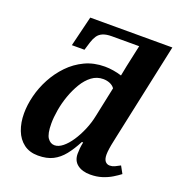

<svg xmlns="http://www.w3.org/2000/svg" viewBox="-137 -876 940 1002"><g transform="rotate(20 332.5 -375.0)"><path d="M183 10Q136 10 104 -14Q72 -38 56 -79.5Q40 -121 40 -173Q40 -220 53 -271.5Q66 -323 92 -371.5Q118 -420 156 -459.5Q194 -499 243.5 -522.5Q293 -546 354 -546Q377 -546 401.5 -542Q426 -538 448 -531Q451 -545 453.5 -559Q456 -573 459 -587L485 -707H333Q303 -707 284 -699Q265 -691 254.5 -675.5Q244 -660 237 -638L223 -592H153L194 -760H650L535 -223Q533 -212 528.5 -192Q524 -172 521 -151.5Q518 -131 518 -118Q518 -93 527.5 -81Q537 -69 553 -69Q567 -69 580 -75Q593 -81 609 -90L631 -50Q614 -37 591 -23Q568 -9 538.5 0.5Q509 10 473 10Q429 10 402 -10.5Q375 -31 375 -70Q375 -86 376.5 -101Q378 -116 382 -135H375Q351 -89 325 -56.5Q299 -24 265.5 -7Q232 10 183 10ZM246 -70Q268 -70 291 -88.5Q314 -107 335 -138.5Q356 -170 372.5 -209Q389 -248 397 -288L432 -454Q422 -468 405 -475Q388 -482 368 -482Q333 -482 305 -461Q277 -440 256 -405Q235 -370 220.5 -329Q206 -288 199 -246.5Q192 -205 192 -172Q192 -114 207.5 -92Q223 -70 246 -70Z"/></g></svg>

Font: Noto Serif
Style: Italic
Weight: 400
Italic angle: -12°
Designer: Monotype Design Team
Foundry: Monotype Imaging Inc.
Version: Version 2.013